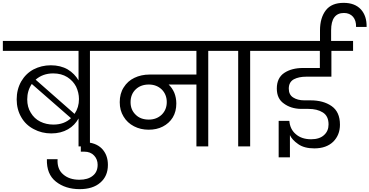

<svg xmlns="http://www.w3.org/2000/svg" viewBox="-47 -1027 2592 1347"><path d="M-27 -740C-27 -740 -27 -670 -27 -670C-27 -670 504 -670 504 -670C504 -670 504 -463 504 -463C504 -463 504 -463 504 -463C486 -494 461 -520 428 -540C395 -559 355 -569 310 -569C310 -569 310 -569 310 -569C265 -569 225 -559 188 -540C151 -520 123 -492 102 -456C81 -419 70 -377 70 -330C70 -330 70 -330 70 -330C70 -283 81 -241 102 -205C123 -168 153 -140 190 -121C227 -101 268 -91 313 -91C313 -91 313 -91 313 -91C358 -91 397 -101 430 -120C463 -139 487 -165 504 -196C504 -196 504 0 504 0C504 0 584 0 584 0C584 0 584 -670 584 -670C584 -670 715 -670 715 -670C715 -670 715 -740 715 -740C715 -740 -27 -740 -27 -740ZM326 -512C326 -512 326 -512 326 -512C365 -512 398 -503 425 -486C452 -469 473 -446 487 -419C500 -391 507 -362 507 -332C507 -332 507 -332 507 -332C507 -293 497 -259 476 -228C476 -228 203 -468 203 -468C203 -468 203 -468 203 -468C236 -497 277 -512 326 -512ZM144 -330C144 -330 144 -330 144 -330C144 -371 155 -407 176 -438C176 -438 451 -198 451 -198C451 -198 451 -198 451 -198C419 -168 378 -153 328 -153C328 -153 328 -153 328 -153C294 -153 263 -160 235 -174C207 -188 185 -209 169 -236C152 -263 144 -294 144 -330Z M710 130C710 130 710 130 710 130C710 83 696 45 667 15C638 -14 597 -29 544 -29C544 -29 520 -29 520 -29C520 -29 520 37 520 37C520 37 544 37 544 37C544 37 544 37 544 37C573 37 596 46 613 64C630 82 638 104 638 129C638 129 638 129 638 129C638 162 627 188 604 206C581 225 549 234 510 234C510 234 510 234 510 234C463 234 426 222 397 197C368 173 354 137 357 90C357 90 282 90 282 90C282 90 282 90 282 90C280 160 301 212 345 247C389 282 445 300 512 300C512 300 512 300 512 300C573 300 622 285 657 254C692 224 710 183 710 130Z M1546 -740C1546 -740 703 -740 703 -740C703 -740 703 -670 703 -670C703 -670 1331 -670 1331 -670C1331 -670 1331 -504 1331 -504C1331 -504 1003 -504 1003 -504C1003 -504 1003 -504 1003 -504C963 -504 927 -496 896 -481C864 -466 839 -443 821 -414C802 -385 793 -350 793 -310C793 -310 793 -310 793 -310C793 -271 802 -238 820 -209C837 -180 862 -157 893 -141C924 -125 958 -117 996 -117C996 -117 996 -117 996 -117C1033 -117 1066 -124 1095 -139C1124 -154 1148 -175 1165 -203C1182 -231 1190 -264 1190 -301C1190 -301 1190 -301 1190 -301C1190 -328 1185 -353 1176 -376C1166 -399 1153 -418 1136 -434C1136 -434 1331 -434 1331 -434C1331 -434 1331 0 1331 0C1331 0 1414 0 1414 0C1414 0 1414 -670 1414 -670C1414 -670 1546 -670 1546 -670C1546 -670 1546 -740 1546 -740ZM997 -188C997 -188 997 -188 997 -188C959 -188 928 -199 905 -222C881 -245 869 -274 869 -310C869 -310 869 -310 869 -310C869 -347 881 -377 905 -400C929 -423 960 -434 997 -434C997 -434 997 -434 997 -434C1034 -434 1064 -422 1088 -399C1111 -376 1123 -346 1123 -311C1123 -311 1123 -311 1123 -311C1123 -275 1111 -246 1088 -223C1064 -200 1034 -188 997 -188Z M1708 0C1708 0 1708 -670 1708 -670C1708 -670 1839 -670 1839 -670C1839 -670 1839 -740 1839 -740C1839 -740 1492 -740 1492 -740C1492 -740 1492 -670 1492 -670C1492 -670 1624 -670 1624 -670C1624 -670 1624 0 1624 0C1624 0 1708 0 1708 0Z M2364 -1007C2364 -1007 2364 -1007 2364 -1007C2308 -1007 2266 -990 2239 -955C2212 -920 2198 -873 2198 -814C2198 -814 2198 -740 2198 -740C2198 -740 1777 -740 1777 -740C1777 -740 1777 -670 1777 -670C1777 -670 2197 -670 2197 -670C2197 -670 2197 -550 2197 -550C2197 -550 2078 -550 2078 -550C2078 -550 2078 -550 2078 -550C2027 -550 1983 -539 1948 -516C1913 -493 1895 -456 1895 -406C1895 -406 1895 -406 1895 -406C1895 -359 1911 -324 1944 -301C1976 -277 2016 -264 2064 -263C2064 -263 2117 -263 2117 -263C2117 -263 2117 -263 2117 -263C2158 -263 2191 -255 2218 -238C2245 -221 2258 -193 2258 -154C2258 -154 2258 -154 2258 -154C2258 -124 2248 -99 2227 -80C2206 -60 2175 -50 2136 -50C2136 -50 2136 -50 2136 -50C2091 -50 2055 -62 2028 -86C2001 -109 1986 -140 1983 -179C1983 -179 1908 -179 1908 -179C1908 -179 1908 77 1908 77C1908 77 1987 77 1987 77C1987 77 1987 -79 1987 -79C1987 -79 1987 -79 1987 -79C1997 -57 2016 -36 2045 -16C2073 4 2111 14 2158 14C2158 14 2158 14 2158 14C2215 14 2259 -2 2291 -33C2322 -64 2338 -104 2338 -152C2338 -152 2338 -152 2338 -152C2338 -213 2318 -256 2279 -283C2240 -310 2191 -323 2132 -323C2132 -323 2088 -323 2088 -323C2088 -323 2088 -323 2088 -323C2056 -323 2030 -330 2010 -343C1989 -356 1979 -377 1979 -405C1979 -405 1979 -405 1979 -405C1979 -436 1991 -458 2015 -471C2038 -483 2067 -489 2101 -489C2101 -489 2278 -489 2278 -489C2278 -489 2278 -670 2278 -670C2278 -670 2430 -670 2430 -670C2430 -670 2430 -740 2430 -740C2430 -740 2276 -740 2276 -740C2276 -740 2276 -814 2276 -814C2276 -814 2276 -814 2276 -814C2276 -895 2306 -936 2366 -936C2366 -936 2366 -936 2366 -936C2393 -936 2414 -927 2430 -909C2445 -891 2452 -867 2451 -838C2451 -838 2525 -838 2525 -838C2525 -838 2525 -838 2525 -838C2526 -889 2513 -930 2485 -961C2456 -992 2416 -1007 2364 -1007Z"/></svg>

Font: Girnar Poppins
Style: Regular
Weight: 500
Designer: Ninad Kale (Devanagari), Jonny Pinhorn (Latin)
Foundry: Indian Type Foundry
Version: ""